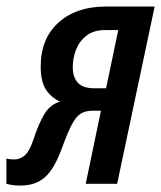

<svg xmlns="http://www.w3.org/2000/svg" viewBox="-62 -560 492 585"><path d="M0.5 5.4Q-14.6 5.4 -25.1 3.7Q-35.6 2 -42.5 0V-77.1Q-34.2 -74.2 -18.6 -74.2Q-0.5 -74.2 13.7 -86.7Q27.8 -99.1 39.1 -132.8Q57.1 -187 74.2 -214.1Q91.3 -241.2 120.6 -250.5Q93.3 -263.2 77.6 -287.6Q62 -312 62 -356.9Q62 -442.4 116.2 -491.2Q170.4 -540 259.3 -540H409.2L294.9 0H199.2L245.6 -222.7H220.7Q199.7 -222.7 185.3 -214.6Q170.9 -206.5 157.7 -182.1Q144.5 -157.7 127 -109.4Q103.5 -44.9 74.7 -19.8Q45.9 5.4 0.5 5.4ZM226.1 -291H261.2L298.3 -468.3H257.3Q223.6 -468.3 201.9 -451.7Q180.2 -435.1 169.9 -409.2Q159.7 -383.3 159.7 -356Q159.7 -325.2 175 -308.1Q190.4 -291 226.1 -291Z"/></svg>

Font: Open Sans Condensed SemiBold
Style: Italic
Weight: 600
Width: 3
Italic angle: -12°
Designer: Monotype Design Team
Foundry: Monotype Imaging Inc.
Version: Version 3.000; ttfautohint (v1.8.4)